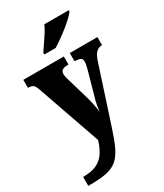

<svg xmlns="http://www.w3.org/2000/svg" viewBox="-243 -858 1003 1174"><g transform="rotate(-30 258.5 -271.0)"><path d="M17 161Q80 161 117 142Q154 123 175 89Q196 55 209 11L54 -433Q44 -463 32.5 -471Q21 -479 2 -479H-3V-536H283V-479H279Q250 -479 238.5 -470Q227 -461 227 -446Q227 -435 229.5 -423Q232 -411 236 -398L282 -241Q291 -208 296.5 -179.5Q302 -151 303 -132Q308 -175 316 -206L368 -391Q371 -400 374.5 -417.5Q378 -435 378 -446Q378 -464 366.5 -470Q355 -476 330 -478L325 -479V-536H520V-479H517Q493 -478 477 -461.5Q461 -445 449 -409L317 -4Q295 64 274 108Q253 152 225 177.5Q197 203 152 213.5Q107 224 37 224H17ZM186 -619Q199 -639 217 -664.5Q235 -690 252 -717Q269 -744 278 -766H450V-756Q441 -743 420.5 -723.5Q400 -704 372.5 -682Q345 -660 317 -640Q289 -620 266 -606H186Z"/></g></svg>

Font: Noto Serif Thai Condensed Black
Style: Regular
Weight: 900
Width: 3
Designer: Monotype Design Team
Foundry: Monotype Imaging Inc.
Version: Version 2.002; ttfautohint (v1.8.4.7-5d5b)